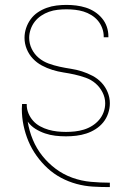

<svg xmlns="http://www.w3.org/2000/svg" viewBox="-20 -548 540 783"><path d="M427 215Q393 215 359 213Q325 211 292 202Q259 193 229 177Q199 161 174 138Q149 115 129 87Q109 59 96 28Q83 -3 76 -36.5Q69 -70 69 -104Q69 -109 69.5 -114Q70 -119 70 -124H89V-121Q89 -103 96 -86Q103 -69 115 -55.5Q127 -42 143.5 -33Q160 -24 177.5 -19Q195 -14 213 -12Q231 -10 249 -10Q267 -10 285.5 -12Q304 -14 322 -19.5Q340 -25 356 -35Q372 -45 384 -59Q396 -73 402.5 -90.5Q409 -108 409 -127Q409 -150 398 -171.5Q387 -193 369.5 -208Q352 -223 329.5 -231Q307 -239 284.5 -244Q262 -249 239 -252.5Q216 -256 193.5 -263Q171 -270 150.5 -281Q130 -292 114 -309Q98 -326 89 -348Q80 -370 80 -394Q80 -414 86.5 -433.5Q93 -453 105 -469.5Q117 -486 134 -497.5Q151 -509 170.5 -516Q190 -523 210.5 -525.5Q231 -528 251 -528Q271 -528 291 -525.5Q311 -523 330 -517Q349 -511 366 -500Q383 -489 396 -473.5Q409 -458 415.5 -439Q422 -420 422 -400V-396H403V-399Q403 -417 396.5 -434Q390 -451 379 -464Q368 -477 352.5 -486.5Q337 -496 320.5 -501Q304 -506 286.5 -508Q269 -510 251 -510Q233 -510 215 -508Q197 -506 180 -500Q163 -494 148 -484Q133 -474 122 -460Q111 -446 105 -428.5Q99 -411 99 -394Q99 -370 109.5 -348.5Q120 -327 138 -312Q156 -297 178 -289Q200 -281 223 -276Q246 -271 269 -267.5Q292 -264 314 -257Q336 -250 357 -239Q378 -228 394 -211Q410 -194 419 -172Q428 -150 428 -127Q428 -106 421 -85.5Q414 -65 401 -49Q388 -33 370 -21.5Q352 -10 332 -3.5Q312 3 291 5.5Q270 8 249 8Q227 8 205.5 5.5Q184 3 163.5 -4Q143 -11 124.5 -22.5Q106 -34 93 -52Q99 -14 114 22Q129 58 153 88Q177 118 208 141Q239 164 275.5 177Q312 190 350.5 193.5Q389 197 427 197H428V215Z"/></svg>

Font: Iosevka SS18 Thin
Style: Regular
Weight: 100
Monospace: yes
Designer: Belleve Invis
Foundry: Belleve Invis
Version: Version 25.1.1; ttfautohint (v1.8.4)